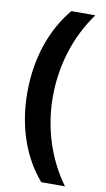

<svg xmlns="http://www.w3.org/2000/svg" viewBox="-96 -760 532 964"><g transform="rotate(10 169.5 -278.0)"><path d="M40 -273.9C40 -104 91.3 47.4 187 158.2H308.1C219.7 37.6 169.9 -115.2 169.9 -274.9C169.9 -433.6 217.3 -588.4 309.1 -713.9H187C91.8 -600.6 40 -446.3 40 -273.9Z"/></g></svg>

Font: Open Sans bold
Style: Bold
Weight: 700
Foundry: Ascender Corporation
Version: Version 1.100;PS 001.100;hotconv 1.0.88;makeotf.lib2.5.64775